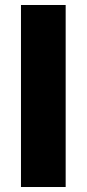

<svg xmlns="http://www.w3.org/2000/svg" viewBox="-20 -749 347 769"><path d="M64 0V-729H243V0Z"/></svg>

Font: Mona Sans ExtraLight ExtraBold
Style: Regular
Weight: 800
Version: Version 2.000